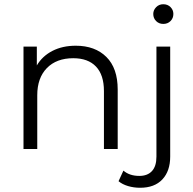

<svg xmlns="http://www.w3.org/2000/svg" viewBox="-20 -704 914 907"><path d="M536 -281V0H471V-274Q471 -350 433.5 -389.5Q396 -429 326 -429Q247 -429 201.5 -382.5Q156 -336 156 -254V0H91V-484H154V-395Q180 -439 227.5 -463.5Q275 -488 338 -488Q429 -488 482.5 -435Q536 -382 536 -281ZM540 152 563 102Q592 127 638 127Q677 127 698 104Q719 81 719 36V-484H784V36Q784 104 747 143.5Q710 183 642 183Q612 183 585 175Q558 167 540 152ZM704 -638Q704 -656 717.5 -670Q731 -684 751.5 -684Q772 -684 785.5 -670.5Q799 -657 799 -638Q799 -618 785.5 -604.5Q772 -591 751.5 -591Q731 -591 717.5 -604.5Q704 -618 704 -638Z"/></svg>

Font: Montserrat Ace
Style: Regular
Weight: 400
Designer: Julieta Ulanovsky
Foundry: Julieta Ulanovsky
Version: Version 1